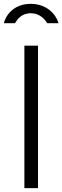

<svg xmlns="http://www.w3.org/2000/svg" viewBox="-23 -980 325 1000"><path d="M282 -859C269 -905 221 -960 137 -960C57 -960 10 -910 -3 -859H55C66 -877 87 -911 137 -911C183 -911 209 -882 223 -859ZM104 -742V0H175V-742Z"/></svg>

Font: 18Franklin Light
Style: Regular
Weight: 300
Designer: Pablo Impallari, Rodrigo Fuenzalida (Modified by Dan O. Williams)
Version: Version 0.025;PS 000.025;hotconv 1.0.88;makeotf.lib2.5.64775